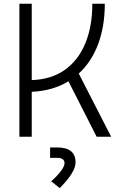

<svg xmlns="http://www.w3.org/2000/svg" viewBox="-20 -713 626 1001"><path d="M81.1 0V-693.4H145.5V-295.4Q248.5 -298.8 319.1 -349.6Q389.6 -400.4 425.5 -488.8Q461.4 -577.1 461.4 -693.4H526.4Q526.4 -576.2 491.7 -483.2Q457 -390.1 390.6 -329.6L559.6 0H483.9L336.9 -289.1Q296.9 -264.6 248.8 -250.7Q200.7 -236.8 145.5 -234.4V0ZM291.5 267.6 247.1 232.4Q316.4 168.9 316.4 137.2Q316.4 109.9 276.4 109.9H241.2V55.7H277.8Q374 55.7 374 133.8Q374 184.6 291.5 267.6Z"/></svg>

Font: Cascadia Mono PL Light
Style: Regular
Weight: 300
Monospace: yes
Designer: Aaron Bell
Foundry: Saja Typeworks
Version: Version 2404.023; ttfautohint (v1.8.4)